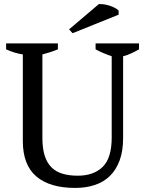

<svg xmlns="http://www.w3.org/2000/svg" viewBox="-20 -913 712 942"><path d="M10 -700H264V-671Q245 -663 226 -657Q207 -651 188 -646V-237Q188 -184 199.5 -148.5Q211 -113 233 -91.5Q255 -70 287.5 -60.5Q320 -51 361 -51Q440 -51 484 -94.5Q528 -138 528 -238V-637Q505 -645 485 -653.5Q465 -662 449 -671V-700H662V-671Q643 -660 623.5 -651Q604 -642 584 -637V-236Q584 -172 567 -126Q550 -80 519.5 -50Q489 -20 445.5 -5.5Q402 9 349 9Q224 9 158 -47.5Q92 -104 92 -221V-646Q51 -652 10 -671ZM465 -893Q468 -893 472 -893Q479 -893 488 -892Q502 -890 516.5 -885.5Q531 -881 543.5 -874.5Q556 -868 562 -861V-841L336 -750L319 -769Z"/></svg>

Font: PTSerif
Style: Regular
Weight: 400
Designer: A.Korolkova, O.Umpeleva, V.Yefimov
Foundry: ParaType Ltd
Version: Version 1.000W OFL; ttfautohint (v1.2) -l 8 -r 50 -G 200 -x 